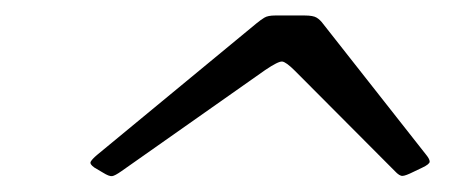

<svg xmlns="http://www.w3.org/2000/svg" viewBox="-20 -790 585 248"><path d="M322.5 -699.5 137 -569Q128.5 -563 124.8 -562.5Q121 -562 113 -567L102 -573.5Q95.5 -578 97.2 -581.2Q99 -584.5 105.5 -590L311.5 -760Q317 -764.5 321.5 -767.2Q326 -770 335.5 -770H373.5Q384.5 -770 389 -767.2Q393.5 -764.5 397.5 -759L530.5 -590Q535 -584.5 535 -581.2Q535 -578 525.5 -573.5L514 -568Q504 -563 500 -562.8Q496 -562.5 490 -569L361 -698.5Q349.5 -710 344.5 -710.5Q339.5 -711 322.5 -699.5Z"/></svg>

Font: Besley
Style: Italic
Weight: 400
Italic angle: -13°
Designer: Owen Earl
Foundry: indestructible type*
Version: Version 4.000; ttfautohint (v1.8.4.7-5d5b)